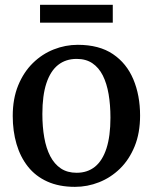

<svg xmlns="http://www.w3.org/2000/svg" viewBox="-20 -752 624 784"><path d="M32 -278.5Q32 -349 54.2 -403.2Q76.5 -457.5 114.2 -494.5Q152 -531.5 199.5 -550.2Q247 -569 297.5 -569Q385 -569 441 -531.2Q497 -493.5 524.5 -428Q552 -362.5 552 -280Q552 -209 529.8 -154.5Q507.5 -100 469.8 -63.2Q432 -26.5 384.5 -7.8Q337 11 286 11Q221 11 173 -10.8Q125 -32.5 94 -71.8Q63 -111 47.5 -163.8Q32 -216.5 32 -278.5ZM293 -46.5Q337 -46.5 367.8 -71.2Q398.5 -96 414.8 -146.2Q431 -196.5 431 -271.5Q431 -323.5 423.5 -367.5Q416 -411.5 399.8 -443.8Q383.5 -476 357.2 -493.8Q331 -511.5 293 -511.5Q248.5 -511.5 217.2 -486.8Q186 -462 169.5 -412.2Q153 -362.5 153 -286.5Q153 -234 160.8 -190.2Q168.5 -146.5 185.2 -114.2Q202 -82 228.5 -64.2Q255 -46.5 293 -46.5ZM440.5 -732.5V-659.5H143.5V-732.5Z"/></svg>

Font: Merriweather 20pt Medium
Style: Regular
Weight: 500
Version: Version 2.100